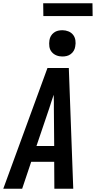

<svg xmlns="http://www.w3.org/2000/svg" viewBox="-39 -1149 584 1169"><path d="M-19 0 250 -735H380L407 0H292L291 -164H151L96 0ZM291 -260 289 -490Q289 -510 289 -530.5Q289 -551 288 -572Q281 -551 274 -530.5Q267 -510 261 -490L183 -260ZM340 -805Q321 -805 304 -812Q287 -819 275.5 -833Q264 -847 261.5 -866Q259 -885 262 -904Q264 -918 271 -930Q278 -942 289.5 -950.5Q301 -959 314 -962Q327 -965 341 -965Q360 -965 377.5 -958Q395 -951 406 -937Q417 -923 420 -904Q423 -885 419 -866Q417 -852 410 -840Q403 -828 391.5 -819.5Q380 -811 367 -808Q354 -805 340 -805ZM525 -1051H225L224 -1129H524Z"/></svg>

Font: Iosevka
Style: Bold Italic
Weight: 700
Italic angle: -9°
Monospace: yes
Designer: Belleve Invis
Foundry: Belleve Invis
Version: Version 32.5.0; ttfautohint (v1.8.4)